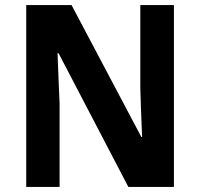

<svg xmlns="http://www.w3.org/2000/svg" viewBox="-20 -734 786 754"><path d="M663 0H484L210 -525H206Q208 -468 210 -421Q212 -374 214 -328V0H83V-714H261L535 -196H538Q536 -253 534 -297Q532 -341 531 -387V-714H663Z"/></svg>

Font: Noto Sans Tamil SemiCondensed
Style: Bold
Weight: 700
Width: 4
Designer: Jelle Bosma - Monotype Design Team
Foundry: Monotype Imaging Inc.
Version: Version 2.004; ttfautohint (v1.8.4.7-5d5b)